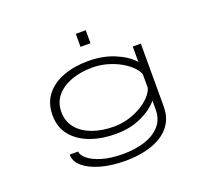

<svg xmlns="http://www.w3.org/2000/svg" viewBox="-148 -896 1397 1284"><g transform="rotate(-20 550.0 -254.0)"><path d="M536.5 11Q436.5 11 355.8 -18.8Q275 -48.5 227.5 -106.8Q180 -165 180 -251Q180 -337.5 225.8 -395.2Q271.5 -453 350 -482Q428.5 -511 526 -511Q631 -511 714 -476.2Q797 -441.5 841.5 -390.5V-500H899V-54Q899 15.5 869.8 64.2Q840.5 113 789.2 143.5Q738 174 672.8 188Q607.5 202 535.5 202Q440 202 363.5 180.8Q287 159.5 242.5 122Q198 84.5 198 35H258.5Q259 61.5 292.5 89Q326 116.5 388 135Q450 153.5 536.5 153.5Q621.5 153.5 690.8 131.5Q760 109.5 800.8 63.8Q841.5 18 841.5 -52.5V-115Q799 -62.5 719 -25.8Q639 11 536.5 11ZM243 -251Q243 -184.5 281.8 -137Q320.5 -89.5 388.2 -64.5Q456 -39.5 542.5 -39.5Q594.5 -39.5 644 -53.8Q693.5 -68 734.8 -92Q776 -116 804 -145.5Q832 -175 841.5 -205.5V-302.5Q831.5 -331 803 -358.8Q774.5 -386.5 732.8 -409.8Q691 -433 641 -446.8Q591 -460.5 538 -460.5Q453.5 -460.5 386.8 -435.8Q320 -411 281.5 -364.2Q243 -317.5 243 -251ZM512.5 -710H583.5V-617.5H512.5Z"/></g></svg>

Font: Trispace Expanded ExtraLight
Style: Regular
Weight: 200
Width: 7
Designer: Tyler Finck
Foundry: Etcetera Type Company
Version: Version 1.210; ttfautohint (v1.8.3)